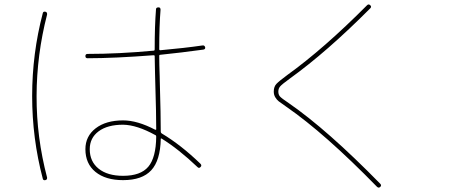

<svg xmlns="http://www.w3.org/2000/svg" viewBox="-20 -793 2040 866"><path d="M684.6 -176.8Q684.6 -182.6 680.7 -183.6Q597.7 -229.5 535.2 -230.5Q464.8 -230.5 424.8 -200.7Q384.8 -170.9 384.8 -120.1Q384.8 -64.5 424.8 -32.2Q464.8 0 535.2 0Q614.3 0 648.9 -41Q683.6 -82 684.6 -176.8ZM679.7 -208Q684.6 -206.1 684.6 -210Q684.6 -282.2 680.7 -406.2Q680.7 -413.1 679.2 -463.9Q677.7 -514.6 677.7 -540Q677.7 -543.9 672.9 -543.9Q496.1 -530.3 375 -530.3Q365.2 -530.3 365.2 -540Q365.2 -549.8 375 -549.8Q515.6 -549.8 672.9 -564.5Q677.7 -564.5 677.7 -570.3Q677.7 -677.7 683.6 -751Q683.6 -759.8 695.3 -759.8Q704.1 -759.8 704.1 -749Q698.2 -676.8 698.2 -571.3Q698.2 -566.4 703.1 -566.4Q812.5 -576.2 892.6 -587.9Q902.3 -589.8 905.3 -580.1Q907.2 -571.3 897.5 -569.3Q798.8 -555.7 703.1 -545.9Q698.2 -545.9 698.2 -541Q698.2 -522.5 698.7 -499.5Q699.2 -476.6 700.2 -449.2Q701.2 -421.9 701.2 -406.2Q705.1 -276.4 705.1 -199.2Q705.1 -194.3 709 -191.4Q795.9 -139.6 883.8 -54.7Q891.6 -46.9 884.8 -40Q877.9 -32.2 871.1 -39.1Q786.1 -120.1 709 -168Q705.1 -169.9 705.1 -166Q703.1 -69.3 662.1 -24.9Q621.1 19.5 535.2 19.5Q456.1 19.5 410.6 -17.6Q365.2 -54.7 365.2 -120.1Q365.2 -178.7 411.6 -214.4Q458 -250 535.2 -250Q599.6 -250 679.7 -208ZM184.6 19.5Q174.8 21.5 172.9 12.7Q125 -168.9 125 -359.9Q125 -550.8 172.9 -733.4Q174.8 -742.2 184.6 -740.2Q193.4 -738.3 192.4 -727.5Q145.5 -545.9 145 -359.9Q144.5 -173.8 192.4 7.8Q193.4 17.6 184.6 19.5Z M1271.5 -311.5Q1246.1 -329.1 1237.3 -335.9Q1228.5 -342.8 1221.7 -354Q1214.8 -365.2 1214.8 -379.9Q1214.8 -402.3 1227.1 -415Q1239.3 -427.7 1276.4 -455.1Q1440.4 -573.2 1635.7 -769.5Q1642.6 -776.4 1649.9 -769.5Q1657.2 -762.7 1650.4 -755.9Q1454.1 -558.6 1287.1 -438.5Q1252 -413.1 1243.7 -403.3Q1235.4 -393.6 1235.4 -379.9Q1235.4 -366.2 1242.7 -357.9Q1250 -349.6 1282.2 -328.1Q1456.1 -208 1695.3 36.1Q1702.1 43 1695.3 49.8Q1688.5 56.6 1680.7 49.8Q1445.3 -191.4 1271.5 -311.5Z"/></svg>

Font: Rounded-L Mgen+ 2m thin
Style: Regular
Weight: 100
Designer: [Source Han Sans]
Ryoko NISHIZUKA  (kana & ideographs); Paul D. Hunt (Latin, Greek & Cyrillic); Wenlong ZHANG  (bopomofo
Version: Version 1.059.20150602